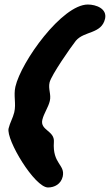

<svg xmlns="http://www.w3.org/2000/svg" viewBox="-20 -707 485 848"><path d="M18 -140C6 -90 133 121 192 121C221 121 249 106 257 73C269 19 211 18 218 -80C222 -130 156 -131 167 -178C174 -207 193 -232 200 -261C207 -290 192 -314 199 -343C207 -376 293 -499 315 -527C352 -571 428 -556 444 -624C454 -669 404 -687 368 -687C254 -687 73 -434 48 -324C39 -284 52 -250 43 -211C37 -186 24 -165 18 -140Z"/></svg>

Font: Charger
Style: OversprayIt
Weight: 400
Designer: Jasper
Foundry: Cannot Into Space Fonts
Version: Version 0.980